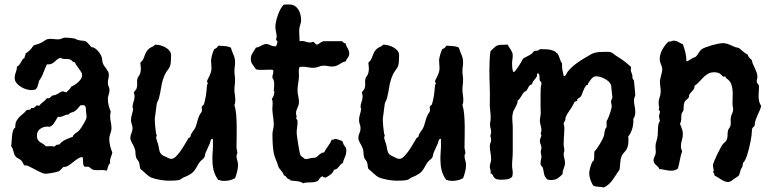

<svg xmlns="http://www.w3.org/2000/svg" viewBox="-20 -756 3474 863"><path d="M484.9 -69.8Q483.4 -62.5 481.2 -57.4Q479 -52.2 477.3 -47.1Q475.6 -42 474.9 -36.1Q474.1 -30.3 475.1 -22Q470.7 -19.5 468.8 -15.4Q466.8 -11.2 465.6 -6.6Q464.4 -2 463.1 2.9Q461.9 7.8 459 11.2Q448.2 7.8 437.5 8.3Q426.8 8.8 416 8.8Q404.8 8.8 398.9 7.1Q393.1 5.4 384.8 -2Q378.9 -7.8 373.3 -6.8Q367.7 -5.9 363 -6.3Q358.4 -6.8 355.7 -12.9Q353 -19 353 -38.1Q353 -41 352.5 -44.4Q352.1 -47.9 349.1 -50.8Q336.4 -47.9 325.7 -40.3Q314.9 -32.7 305.2 -24.7Q295.4 -16.6 285.6 -10.7Q275.9 -4.9 265.1 -5.9Q259.8 -0.5 254.9 4.9Q250 10.3 243.2 14.2Q239.7 15.6 231.7 17.6Q223.6 19.5 214.8 21Q206.1 22.5 197.8 23.7Q189.5 24.9 186 24.9Q175.8 24.9 162.1 18.3Q148.4 11.7 135 4.4Q121.6 -2.9 109.9 -8.5Q98.1 -14.2 90.8 -12.2Q85.4 -16.6 83 -23.2Q80.6 -29.8 75.2 -35.2Q68.8 -40.5 61.5 -43.9Q54.2 -47.4 48.8 -54.2Q45.4 -59.1 43.7 -64.7Q42 -70.3 40.3 -76.4Q38.6 -82.5 36.4 -88.4Q34.2 -94.2 29.8 -99.1Q31.7 -107.4 32.2 -119.6Q32.7 -131.8 33.9 -144.3Q35.2 -156.7 38.3 -167.5Q41.5 -178.2 48.8 -183.1V-187Q48.8 -202.1 53.7 -211.7Q58.6 -221.2 65.9 -228.8Q73.2 -236.3 82 -243.2Q90.8 -250 98.1 -259.8Q102.5 -263.2 107.4 -262.5Q112.3 -261.7 117.2 -264.2L120.1 -270Q122.6 -271 124.5 -270.5Q126.5 -270 127.9 -270Q130.4 -270 132.8 -272Q135.3 -273.9 137.7 -276.1Q140.1 -278.3 142.8 -280.3Q145.5 -282.2 148.9 -282.2Q150.4 -282.2 152.3 -281.5Q154.3 -280.8 155.8 -279.8Q159.2 -285.2 163.8 -289.3Q168.5 -293.5 173.3 -297.4Q178.2 -301.3 182.9 -305.4Q187.5 -309.6 190.9 -314.9Q192.9 -314 196.8 -314Q201.2 -314 203.6 -316.2Q206.1 -318.4 208.7 -321Q211.4 -323.7 214.8 -325.9Q218.3 -328.1 225.1 -328.1Q226.6 -328.1 231 -330.1Q235.4 -332 240.2 -334.7Q245.1 -337.4 249.5 -340.1Q253.9 -342.8 255.9 -344.2L261.2 -345.2Q265.6 -345.2 269.5 -343.5Q273.4 -341.8 277.8 -340.8Q284.2 -347.2 290.5 -353Q296.9 -358.9 300.8 -367.2Q307.1 -369.1 315.4 -374.5Q323.7 -379.9 331.3 -386.7Q338.9 -393.6 344 -401.6Q349.1 -409.7 349.1 -417Q349.1 -424.8 345 -432.1Q340.8 -439.5 335.4 -446.5Q330.1 -453.6 324.7 -460.9Q319.3 -468.3 316.9 -476.1H314.9Q309.1 -476.1 304.4 -481.7Q299.8 -487.3 293.9 -488.8Q289.1 -490.7 283.7 -490.7Q278.3 -490.7 272.9 -490.7Q267.6 -490.7 262.5 -491.7Q257.3 -492.7 252.9 -496.1Q243.2 -494.1 237.3 -489Q231.4 -483.9 225.6 -478.5Q219.7 -473.1 211.9 -469.5Q204.1 -465.8 190.9 -466.8Q182.1 -448.7 175 -429.2Q168 -409.7 155.8 -393.1Q152.8 -382.3 150.1 -371.8Q147.5 -361.3 140.1 -354Q130.4 -351.1 120.1 -351.1Q109.4 -351.1 96.4 -355.2Q83.5 -359.4 72.3 -366.7Q61 -374 53.5 -384Q45.9 -394 45.9 -405.8Q45.9 -418.5 51 -430.9Q56.2 -443.4 56.2 -457Q63 -459.5 66.9 -464.8Q70.8 -470.2 74 -476.3Q77.1 -482.4 80.8 -487.8Q84.5 -493.2 90.8 -496.1V-500Q90.8 -504.4 93.3 -506.6Q95.7 -508.8 94.2 -515.1Q116.7 -528.3 129.9 -550.8Q138.2 -554.7 147.5 -557.1Q156.7 -559.6 165 -564Q172.4 -566.9 179 -572.3Q185.5 -577.6 193.8 -580.1Q206.1 -582.5 218 -580.8Q230 -579.1 241.2 -579.1Q251 -579.1 258.1 -583Q265.1 -586.9 274.9 -586.9Q284.7 -586.9 294.4 -585.7Q304.2 -584.5 314 -583Q318.4 -582 322 -579.8Q325.7 -577.6 330.1 -576.2Q345.2 -573.2 352.1 -573Q358.9 -572.8 363.8 -570.8Q368.7 -568.8 374 -563.2Q379.4 -557.6 391.1 -543.9H393.1Q399.4 -543.9 406.2 -539.3Q413.1 -534.7 419.2 -528.1Q425.3 -521.5 429.7 -514.4Q434.1 -507.3 436 -502Q439 -494.6 439.5 -486.1Q439.9 -477.5 442.9 -470.2Q445.8 -463.4 450.2 -457.5Q454.6 -451.7 458.7 -445.8Q462.9 -439.9 466.1 -433.6Q469.2 -427.2 469.2 -419.9Q469.2 -410.2 467 -401.1Q464.8 -392.1 464.8 -382.8Q464.8 -374.5 468.5 -366.9Q472.2 -359.4 472.2 -351.1Q472.2 -340.3 468.5 -330.6Q464.8 -320.8 464.8 -310.1Q464.8 -295.9 468.5 -281.7Q472.2 -267.6 478 -253.9Q475.1 -245.1 475.1 -234.9Q475.1 -220.7 478 -207.3Q481 -193.8 481 -180.2Q481 -173.3 479.5 -167.5Q478 -161.6 476.1 -155.8Q474.1 -149.9 472.7 -144Q471.2 -138.2 471.2 -130.9Q471.2 -115.2 475.1 -100.1Q479 -85 484.9 -69.8ZM369.1 -229Q369.1 -238.3 367.7 -246.6Q366.2 -254.9 366.2 -264.2Q366.2 -274.4 362.8 -279.3Q359.4 -284.2 349.1 -283.2H342.8Q335.9 -276.9 330.3 -269.5Q324.7 -262.2 316.9 -256.8Q310.1 -252.4 301.8 -250.5Q293.5 -248.5 288.1 -241.2H286.1Q279.3 -241.2 274.4 -239Q269.5 -236.8 264.6 -234.6Q259.8 -232.4 254.2 -231Q248.5 -229.5 240.2 -231Q232.4 -218.8 225.1 -205.8Q217.8 -192.9 204.1 -186L195.8 -187Q187 -187.5 178 -185.1Q168.9 -182.6 161.9 -177.7Q154.8 -172.9 150.4 -165.5Q146 -158.2 146 -147.9Q146 -134.8 149.9 -128.2Q153.8 -121.6 159.7 -117.4Q165.5 -113.3 172.4 -109.9Q179.2 -106.4 185.1 -99.1Q190.4 -98.1 196.3 -98.6Q202.1 -99.1 208 -99.1Q211.9 -99.1 216.1 -98.9Q220.2 -98.6 223.1 -96.2Q229 -101.6 232.9 -104.2Q236.8 -106.9 246.1 -106Q257.3 -120.1 273.9 -127.9Q290.5 -135.7 307.1 -141.1Q308.1 -146.5 311.8 -150.4Q315.4 -154.3 319.8 -157.5Q324.2 -160.6 328.6 -163.3Q333 -166 335.9 -169.9Q338.9 -172.9 344.5 -181.2Q350.1 -189.5 355.7 -199Q361.3 -208.5 365.2 -216.8Q369.1 -225.1 369.1 -229Z M1049.8 -15.1Q1049.8 0.5 1045.9 15.6Q1042 30.8 1036.6 44.9Q1025.4 51.3 1012.9 54.2Q1000.5 57.1 987.8 57.1Q973.6 57.1 960 51.8Q944.8 29.8 939.7 7.3Q934.6 -15.1 934.6 -41Q934.6 -59.6 936.3 -78.9Q938 -98.1 937 -117.2V-131.8Q932.6 -132.3 930.4 -130.4Q928.2 -128.4 927 -125.5Q925.8 -122.6 925.3 -119.1Q924.8 -115.7 923.8 -112.8Q919.4 -102.5 914.3 -92Q909.2 -81.5 904.8 -70.8Q902.3 -65.4 901.6 -59.3Q900.9 -53.2 897.9 -47.9Q895.5 -43.9 890.6 -40Q885.7 -36.1 881.8 -32.2Q876 -25.9 871.3 -18.3Q866.7 -10.7 862.8 -2.9Q856.9 7.3 851.1 13.9Q845.2 20.5 838.4 25.1Q831.5 29.8 823.5 33.7Q815.4 37.6 804.7 42Q800.3 43.5 796.4 46.9Q792.5 50.3 788.6 51.8Q776.9 55.2 761.5 55.7Q746.1 56.2 733.9 56.2Q727.5 56.2 717.3 54.9Q707 53.7 696 51.8Q685.1 49.8 675.3 47.1Q665.5 44.4 659.7 42Q653.8 39.6 647.5 34.7Q641.1 29.8 634.8 24.2Q628.4 18.6 622.6 12.9Q616.7 7.3 610.8 2.9Q608.4 -3.9 607.9 -11.2Q607.4 -18.6 605 -25.9Q602.5 -32.2 598.4 -37.1Q594.2 -42 591.8 -47.9Q588.9 -58.6 588.9 -69.3Q588.9 -80.1 585 -89.8Q583 -95.7 579.8 -101.6Q576.7 -107.4 573.5 -113Q570.3 -118.7 568.1 -124.5Q565.9 -130.4 565.9 -136.2Q565.9 -147.5 570.8 -157.7Q575.7 -168 575.7 -179.2Q575.7 -189 572.3 -197.5Q568.8 -206.1 568.8 -215.8Q568.8 -229.5 573 -241.9Q577.1 -254.4 578.6 -268.1Q577.1 -269 576.4 -270.8Q575.7 -272.5 575.7 -273.9Q575.7 -286.1 580.3 -298.3Q585 -310.5 585 -323.2Q585 -332 581.5 -338.9Q583.5 -345.2 588.4 -350.1Q593.3 -355 594.7 -360.8Q597.7 -371.6 596.4 -382.1Q595.2 -392.6 597.7 -402.8Q600.1 -409.7 604.7 -415.5Q609.4 -421.4 610.8 -429.2Q613.8 -440.4 613 -451.7Q612.3 -462.9 610.8 -474.1Q621.6 -483.9 625.5 -493.9Q629.4 -503.9 633.1 -513.4Q636.7 -522.9 644 -531.7Q651.4 -540.5 668.9 -547.9Q671.9 -549.3 673.8 -552.2Q675.8 -555.2 679.7 -555.2Q689.5 -555.2 701.4 -552Q713.4 -548.8 724.1 -542.7Q734.9 -536.6 741.9 -527.8Q749 -519 749 -507.8Q749 -490.2 748 -479.5Q747.1 -468.8 745.1 -461.9Q743.2 -455.1 740.2 -450.7Q737.3 -446.3 733.9 -441.7Q730.5 -437 726.3 -430.4Q722.2 -423.8 717.8 -413.1Q708.5 -390.1 704.6 -364.7Q700.7 -339.4 694.8 -315.9Q693.4 -309.1 689.9 -303Q686.5 -296.9 684.6 -290L675.8 -222.2Q675.8 -206.5 677.5 -188.5Q679.2 -170.4 681.6 -154.8Q682.6 -151.9 683.6 -150.4Q684.6 -148.9 684.6 -145Q684.6 -143.6 683.1 -142.6Q681.6 -141.6 681.6 -139.2Q681.6 -136.7 682.9 -131.8Q684.1 -127 686 -121.6Q688 -116.2 689.5 -111.1Q690.9 -106 691.9 -103Q693.8 -93.3 695.1 -85.7Q696.3 -78.1 698.7 -72.3Q701.2 -66.4 706.8 -61.3Q712.4 -56.2 723.6 -51.8Q730 -48.8 736.6 -45.4Q743.2 -42 750 -42Q760.3 -42 771 -52.7Q781.7 -63.5 791.7 -77.6Q801.8 -91.8 810.1 -106.4Q818.4 -121.1 823.7 -128.9Q824.2 -132.3 826.7 -134.3Q829.1 -136.2 831.5 -137.9Q834 -139.6 835.7 -141.8Q837.4 -144 836.9 -147.9Q841.3 -158.7 848.4 -167.5Q855.5 -176.3 859.9 -187Q863.3 -195.8 865.2 -204.1Q867.2 -212.4 869.6 -220.2Q872.1 -228 875.5 -235.6Q878.9 -243.2 884.8 -251Q888.7 -256.3 887.7 -262Q886.7 -267.6 886.7 -272Q886.7 -275.9 888.7 -279.8L895 -284.2Q898.4 -292 901.1 -303.7Q903.8 -315.4 905.8 -328.1Q907.7 -340.8 908.7 -353Q909.7 -365.2 910.6 -374Q911.6 -377 913.1 -378.9Q914.6 -380.9 913.6 -383.8Q910.6 -385.3 910.6 -390.1Q910.6 -393.6 913.8 -399.4Q917 -405.3 920.7 -413.1Q924.3 -420.9 927.5 -429.9Q930.7 -439 930.7 -449.2Q930.7 -458 929.7 -467Q928.7 -476.1 928.7 -484.9Q928.7 -489.3 930.2 -496.3Q931.6 -503.4 933.8 -511Q936 -518.6 938.5 -525.4Q940.9 -532.2 942.9 -535.2Q950.2 -538.1 953.1 -540.5Q956.1 -543 957.5 -544.9Q959 -546.9 959.7 -548.3Q960.4 -549.8 962.9 -550.8Q975.6 -549.3 990.7 -548.6Q1005.9 -547.9 1017.6 -542Q1022.5 -525.4 1029.5 -509.8Q1036.6 -494.1 1036.6 -476.1Q1036.6 -466.3 1035.2 -456.1Q1033.7 -445.8 1033.7 -435.1Q1033.7 -425.3 1035.2 -416Q1036.6 -406.7 1036.6 -397Q1036.6 -385.7 1035.2 -375.2Q1033.7 -364.7 1033.7 -354Q1033.7 -341.8 1035.6 -329.8Q1037.6 -317.9 1037.6 -306.2Q1037.6 -300.8 1036.9 -295.2Q1036.1 -289.6 1033.7 -284.2Q1039.6 -265.1 1041.5 -241Q1043.5 -216.8 1043.9 -191.2Q1044.4 -165.5 1043.7 -140.6Q1043 -115.7 1043 -95.2Q1043 -88.4 1044.9 -81.3Q1046.9 -74.2 1046.9 -67.9Q1045.4 -64.9 1044.2 -61.5Q1043 -58.1 1043 -55.2Q1043 -45.4 1046.4 -35.4Q1049.8 -25.4 1049.8 -15.1Z M1549.8 -516.1Q1549.8 -505.4 1543.7 -497.3Q1537.6 -489.3 1533.7 -480Q1524.9 -478.5 1518.3 -474.9Q1511.7 -471.2 1505.1 -467Q1498.5 -462.9 1490.7 -460Q1482.9 -457 1472.7 -457Q1462.9 -457 1453.9 -459Q1444.8 -460.9 1435.5 -460.9Q1423.3 -460.9 1412.4 -456.1Q1401.4 -451.2 1388.7 -451.2Q1376.5 -451.2 1364 -453.6Q1351.6 -456.1 1339.8 -456.1Q1335.9 -456.1 1332.8 -455.6Q1329.6 -455.1 1326.7 -455.1Q1322.3 -445.8 1323 -436Q1323.7 -426.3 1323.7 -417Q1323.7 -400.4 1320.6 -383.8Q1317.4 -367.2 1317.4 -350.1Q1317.4 -336.4 1320.6 -323.5Q1323.7 -310.5 1323.7 -296.9Q1323.7 -289.6 1321.8 -283.4Q1319.8 -277.3 1317.1 -271.5Q1314.5 -265.6 1312.5 -259.8Q1310.5 -253.9 1310.5 -247.1Q1310.5 -242.7 1312 -238Q1313.5 -233.4 1313.5 -229L1310.5 -226.1Q1310.5 -224.1 1311.5 -222.9Q1312.5 -221.7 1314 -220Q1315.4 -218.3 1316.4 -215.8Q1317.4 -213.4 1317.4 -209Q1317.4 -196.3 1315.4 -183.6Q1313.5 -170.9 1313.5 -158.2Q1313.5 -155.8 1314.5 -147.7Q1315.4 -139.6 1317.1 -128.9Q1318.8 -118.2 1320.6 -106.4Q1322.3 -94.7 1324.2 -84.5Q1326.2 -74.2 1327.9 -66.9Q1329.6 -59.6 1330.6 -58.1Q1334.5 -52.7 1339.8 -49.6Q1345.2 -46.4 1349.6 -42Q1351.6 -41 1355.5 -41Q1360.8 -41 1365.5 -42.5Q1370.1 -43.9 1375.5 -44.9Q1380.9 -46.4 1386.5 -46.4Q1392.1 -46.4 1397.5 -47.9Q1403.3 -50.3 1407.7 -54.2Q1412.1 -58.1 1416.3 -61.8Q1420.4 -65.4 1425.3 -68.1Q1430.2 -70.8 1436.5 -70.8Q1444.8 -85.9 1454.8 -99.6Q1464.8 -113.3 1471.7 -128.9Q1473.6 -127.9 1475.6 -127.9Q1479.5 -127.9 1482.2 -129.9Q1484.9 -131.8 1488.8 -131.8Q1489.3 -131.8 1493.7 -130.6Q1498 -129.4 1502.9 -127.7Q1507.8 -126 1512.2 -124.3Q1516.6 -122.6 1517.6 -122.1Q1520.5 -119.6 1522.2 -113.3Q1523.9 -106.9 1526.4 -103Q1528.8 -99.1 1530.8 -97.2Q1532.7 -95.2 1533.9 -93Q1535.2 -90.8 1535.9 -87.9Q1536.6 -85 1536.6 -79.1Q1536.6 -64 1530.5 -50.5Q1524.4 -37.1 1520.5 -22.9Q1514.2 -20.5 1510.3 -15.9Q1506.3 -11.2 1502.7 -6.3Q1499 -1.5 1494.4 2.4Q1489.7 6.3 1481.4 6.8Q1477.5 18.1 1468.8 25.9Q1460 33.7 1449.7 39.1Q1446.8 42 1441.4 42Q1438.5 42 1434.8 40.5Q1431.2 39.1 1429.7 36.1Q1423.3 38.6 1420.7 41.3Q1418 43.9 1416 47.1Q1414.1 50.3 1411.9 53.2Q1409.7 56.2 1405 58.6Q1400.4 61 1391.8 62.5Q1383.3 64 1368.7 64Q1361.8 64 1355.2 64.7Q1348.6 65.4 1342.8 67.9Q1331.5 60.1 1314.9 58.3Q1298.3 56.6 1284.7 55.2Q1285.6 50.3 1281.7 50.3Q1277.8 50.3 1275.4 47.9Q1270 44.9 1266.6 39.3Q1263.2 33.7 1255.4 32.2Q1254.9 26.4 1251.5 21.2Q1248 16.1 1243.9 11.2Q1239.7 6.3 1235.8 1.2Q1231.9 -3.9 1230.5 -9.8Q1226.1 -23.9 1220 -38.3Q1213.9 -52.7 1210.4 -67.9Q1209 -74.7 1207.8 -85.7Q1206.5 -96.7 1205.8 -108.9Q1205.1 -121.1 1204.8 -132.3Q1204.6 -143.6 1204.6 -150.9Q1204.6 -163.1 1207.5 -174.1Q1210.4 -185.1 1210.4 -196.8Q1210.4 -212.4 1208 -227.5Q1205.6 -242.7 1204.6 -257.8Q1203.6 -266.1 1204.6 -274.4Q1205.6 -282.7 1205.6 -291Q1205.6 -303.7 1201.7 -313Q1204.6 -314.9 1206.8 -318.8Q1209 -322.8 1210.4 -327.4Q1211.9 -332 1212.6 -336.9Q1213.4 -341.8 1213.4 -345.2L1210.4 -348.1Q1211.4 -355.5 1211.9 -363Q1212.4 -370.6 1212.4 -377.9Q1212.4 -385.7 1210.7 -392.8Q1209 -399.9 1204.6 -405.8Q1203.6 -413.6 1206.1 -420.4Q1208.5 -427.2 1208.5 -434.1L1207.5 -441.9Q1196.3 -443.4 1184.1 -442.6Q1171.9 -441.9 1160.6 -441.9Q1152.8 -441.9 1145 -442.1Q1137.2 -442.4 1130.4 -444.8Q1123 -455.6 1115.2 -466.1Q1107.4 -476.6 1107.4 -490.2Q1107.4 -505.9 1115.2 -517.6Q1123 -529.3 1130.4 -542Q1136.2 -542.5 1142.1 -544.9Q1147.9 -547.4 1153.6 -550.3Q1159.2 -553.2 1164.6 -555.7Q1169.9 -558.1 1175.8 -558.1Q1186 -558.1 1195.3 -553Q1204.6 -547.9 1215.8 -547.9H1220.7Q1223.1 -553.2 1225.3 -559.1Q1227.5 -564.9 1226.6 -570.8Q1224.1 -572.8 1222.4 -575Q1220.7 -577.1 1220.7 -580.1Q1220.7 -582.5 1222.2 -584.2Q1223.6 -585.9 1223.6 -589.8Q1223.6 -601.1 1220.7 -612.5Q1217.8 -624 1217.8 -636.2Q1217.8 -646 1220.9 -660.2Q1224.1 -674.3 1229.2 -688.7Q1234.4 -703.1 1241.2 -715.8Q1248 -728.5 1255.4 -734.9Q1261.7 -735.8 1267.6 -735.8Q1273.4 -735.8 1279.8 -735.8Q1294.4 -735.8 1304.7 -729.5Q1314.9 -723.1 1321.3 -712.9Q1327.6 -702.6 1330.6 -689.7Q1333.5 -676.8 1333.5 -664.1Q1333.5 -655.8 1329.1 -643.6Q1324.7 -631.3 1324.7 -617.2Q1324.7 -606 1325.7 -594Q1326.7 -582 1326.7 -570.8Q1329.1 -570.8 1331.5 -571.3Q1334 -571.8 1336.4 -571.8Q1346.2 -571.8 1355 -568.4Q1363.8 -564.9 1373.5 -564.9Q1380.4 -564.9 1384.8 -567.9Q1388.7 -567.9 1391.1 -566.2Q1393.6 -564.5 1395.3 -562.3Q1397 -560.1 1399.2 -557.9Q1401.4 -555.7 1404.8 -555.2Q1412.1 -558.1 1418.7 -563Q1425.3 -567.9 1433.6 -570.8H1517.6Q1521.5 -567.9 1524.4 -564.5Q1527.3 -561 1533.7 -561Q1534.2 -555.2 1536.9 -549.8Q1539.6 -544.4 1542.5 -539.1Q1545.4 -533.7 1547.6 -528.1Q1549.8 -522.5 1549.8 -516.1Z M2074.7 -15.1Q2074.7 0.5 2070.8 15.6Q2066.9 30.8 2061.5 44.9Q2050.3 51.3 2037.8 54.2Q2025.4 57.1 2012.7 57.1Q1998.5 57.1 1984.9 51.8Q1969.7 29.8 1964.6 7.3Q1959.5 -15.1 1959.5 -41Q1959.5 -59.6 1961.2 -78.9Q1962.9 -98.1 1961.9 -117.2V-131.8Q1957.5 -132.3 1955.3 -130.4Q1953.1 -128.4 1951.9 -125.5Q1950.7 -122.6 1950.2 -119.1Q1949.7 -115.7 1948.7 -112.8Q1944.3 -102.5 1939.2 -92Q1934.1 -81.5 1929.7 -70.8Q1927.2 -65.4 1926.5 -59.3Q1925.8 -53.2 1922.9 -47.9Q1920.4 -43.9 1915.5 -40Q1910.6 -36.1 1906.7 -32.2Q1900.9 -25.9 1896.2 -18.3Q1891.6 -10.7 1887.7 -2.9Q1881.8 7.3 1876 13.9Q1870.1 20.5 1863.3 25.1Q1856.4 29.8 1848.4 33.7Q1840.3 37.6 1829.6 42Q1825.2 43.5 1821.3 46.9Q1817.4 50.3 1813.5 51.8Q1801.8 55.2 1786.4 55.7Q1771 56.2 1758.8 56.2Q1752.4 56.2 1742.2 54.9Q1731.9 53.7 1720.9 51.8Q1710 49.8 1700.2 47.1Q1690.4 44.4 1684.6 42Q1678.7 39.6 1672.4 34.7Q1666 29.8 1659.7 24.2Q1653.3 18.6 1647.5 12.9Q1641.6 7.3 1635.7 2.9Q1633.3 -3.9 1632.8 -11.2Q1632.3 -18.6 1629.9 -25.9Q1627.4 -32.2 1623.3 -37.1Q1619.1 -42 1616.7 -47.9Q1613.8 -58.6 1613.8 -69.3Q1613.8 -80.1 1609.9 -89.8Q1607.9 -95.7 1604.7 -101.6Q1601.6 -107.4 1598.4 -113Q1595.2 -118.7 1593 -124.5Q1590.8 -130.4 1590.8 -136.2Q1590.8 -147.5 1595.7 -157.7Q1600.6 -168 1600.6 -179.2Q1600.6 -189 1597.2 -197.5Q1593.8 -206.1 1593.8 -215.8Q1593.8 -229.5 1597.9 -241.9Q1602.1 -254.4 1603.5 -268.1Q1602.1 -269 1601.3 -270.8Q1600.6 -272.5 1600.6 -273.9Q1600.6 -286.1 1605.2 -298.3Q1609.9 -310.5 1609.9 -323.2Q1609.9 -332 1606.4 -338.9Q1608.4 -345.2 1613.3 -350.1Q1618.2 -355 1619.6 -360.8Q1622.6 -371.6 1621.3 -382.1Q1620.1 -392.6 1622.6 -402.8Q1625 -409.7 1629.6 -415.5Q1634.3 -421.4 1635.7 -429.2Q1638.7 -440.4 1637.9 -451.7Q1637.2 -462.9 1635.7 -474.1Q1646.5 -483.9 1650.4 -493.9Q1654.3 -503.9 1658 -513.4Q1661.6 -522.9 1668.9 -531.7Q1676.3 -540.5 1693.8 -547.9Q1696.8 -549.3 1698.7 -552.2Q1700.7 -555.2 1704.6 -555.2Q1714.4 -555.2 1726.3 -552Q1738.3 -548.8 1749 -542.7Q1759.8 -536.6 1766.8 -527.8Q1773.9 -519 1773.9 -507.8Q1773.9 -490.2 1772.9 -479.5Q1772 -468.8 1770 -461.9Q1768.1 -455.1 1765.1 -450.7Q1762.2 -446.3 1758.8 -441.7Q1755.4 -437 1751.2 -430.4Q1747.1 -423.8 1742.7 -413.1Q1733.4 -390.1 1729.5 -364.7Q1725.6 -339.4 1719.7 -315.9Q1718.3 -309.1 1714.8 -303Q1711.4 -296.9 1709.5 -290L1700.7 -222.2Q1700.7 -206.5 1702.4 -188.5Q1704.1 -170.4 1706.5 -154.8Q1707.5 -151.9 1708.5 -150.4Q1709.5 -148.9 1709.5 -145Q1709.5 -143.6 1708 -142.6Q1706.5 -141.6 1706.5 -139.2Q1706.5 -136.7 1707.8 -131.8Q1709 -127 1710.9 -121.6Q1712.9 -116.2 1714.4 -111.1Q1715.8 -106 1716.8 -103Q1718.8 -93.3 1720 -85.7Q1721.2 -78.1 1723.6 -72.3Q1726.1 -66.4 1731.7 -61.3Q1737.3 -56.2 1748.5 -51.8Q1754.9 -48.8 1761.5 -45.4Q1768.1 -42 1774.9 -42Q1785.2 -42 1795.9 -52.7Q1806.6 -63.5 1816.7 -77.6Q1826.7 -91.8 1835 -106.4Q1843.3 -121.1 1848.6 -128.9Q1849.1 -132.3 1851.6 -134.3Q1854 -136.2 1856.4 -137.9Q1858.9 -139.6 1860.6 -141.8Q1862.3 -144 1861.8 -147.9Q1866.2 -158.7 1873.3 -167.5Q1880.4 -176.3 1884.8 -187Q1888.2 -195.8 1890.1 -204.1Q1892.1 -212.4 1894.5 -220.2Q1897 -228 1900.4 -235.6Q1903.8 -243.2 1909.7 -251Q1913.6 -256.3 1912.6 -262Q1911.6 -267.6 1911.6 -272Q1911.6 -275.9 1913.6 -279.8L1919.9 -284.2Q1923.3 -292 1926 -303.7Q1928.7 -315.4 1930.7 -328.1Q1932.6 -340.8 1933.6 -353Q1934.6 -365.2 1935.5 -374Q1936.5 -377 1938 -378.9Q1939.5 -380.9 1938.5 -383.8Q1935.5 -385.3 1935.5 -390.1Q1935.5 -393.6 1938.7 -399.4Q1941.9 -405.3 1945.6 -413.1Q1949.2 -420.9 1952.4 -429.9Q1955.6 -439 1955.6 -449.2Q1955.6 -458 1954.6 -467Q1953.6 -476.1 1953.6 -484.9Q1953.6 -489.3 1955.1 -496.3Q1956.5 -503.4 1958.7 -511Q1960.9 -518.6 1963.4 -525.4Q1965.8 -532.2 1967.8 -535.2Q1975.1 -538.1 1978 -540.5Q1981 -543 1982.4 -544.9Q1983.9 -546.9 1984.6 -548.3Q1985.4 -549.8 1987.8 -550.8Q2000.5 -549.3 2015.6 -548.6Q2030.8 -547.9 2042.5 -542Q2047.4 -525.4 2054.4 -509.8Q2061.5 -494.1 2061.5 -476.1Q2061.5 -466.3 2060.1 -456.1Q2058.6 -445.8 2058.6 -435.1Q2058.6 -425.3 2060.1 -416Q2061.5 -406.7 2061.5 -397Q2061.5 -385.7 2060.1 -375.2Q2058.6 -364.7 2058.6 -354Q2058.6 -341.8 2060.5 -329.8Q2062.5 -317.9 2062.5 -306.2Q2062.5 -300.8 2061.8 -295.2Q2061 -289.6 2058.6 -284.2Q2064.5 -265.1 2066.4 -241Q2068.4 -216.8 2068.8 -191.2Q2069.3 -165.5 2068.6 -140.6Q2067.9 -115.7 2067.9 -95.2Q2067.9 -88.4 2069.8 -81.3Q2071.8 -74.2 2071.8 -67.9Q2070.3 -64.9 2069.1 -61.5Q2067.9 -58.1 2067.9 -55.2Q2067.9 -45.4 2071.3 -35.4Q2074.7 -25.4 2074.7 -15.1Z M2835.4 -252Q2835.4 -243.7 2833.7 -236.3Q2832 -229 2826.7 -222.2V-210.9Q2826.7 -192.9 2820.8 -174.6Q2814.9 -156.2 2803.7 -142.1Q2804.7 -137.7 2804.7 -133.3Q2804.7 -128.9 2804.7 -125Q2804.7 -106.9 2801.3 -96.7Q2797.9 -86.4 2793 -79.8Q2788.1 -73.2 2783 -68.1Q2777.8 -63 2774.4 -55.2Q2768.6 -41 2767.8 -24.7Q2767.1 -8.3 2764.6 6.8Q2756.3 17.6 2749.3 29.3Q2742.2 41 2734.1 52Q2726.1 63 2716.3 72Q2706.5 81.1 2693.4 86.9Q2688 85 2681.9 84.5Q2675.8 84 2669.2 83.5Q2662.6 83 2656.5 81.8Q2650.4 80.6 2645.5 77.1Q2638.2 64.5 2633.3 50.3Q2628.4 36.1 2628.4 21Q2628.4 16.6 2629.9 9.5Q2631.3 2.4 2633.5 -5.1Q2635.7 -12.7 2638.2 -19.3Q2640.6 -25.9 2642.6 -28.8Q2644 -31.2 2645.8 -31.5Q2647.5 -31.7 2648.4 -35.2Q2649.9 -38.6 2650.4 -43.7Q2650.9 -48.8 2650.9 -54.2Q2650.9 -59.6 2650.9 -64.7Q2650.9 -69.8 2651.4 -74.2Q2655.8 -78.6 2662.4 -87.6Q2668.9 -96.7 2675 -106.9Q2681.2 -117.2 2686.3 -126.7Q2691.4 -136.2 2693.4 -142.1Q2695.3 -147 2696 -152.8Q2696.8 -158.7 2697.5 -164.1Q2698.2 -169.4 2700.2 -174.6Q2702.1 -179.7 2706.5 -184.1V-212.9Q2708 -213.4 2710.2 -217.8Q2712.4 -222.2 2715.1 -228.5Q2717.8 -234.9 2720.2 -242.7Q2722.7 -250.5 2724.9 -257.3Q2727.1 -264.2 2728.3 -269.5Q2729.5 -274.9 2729.5 -276.9Q2729.5 -283.2 2728 -288.6Q2726.6 -293.9 2726.6 -299.8Q2726.6 -305.2 2729.5 -309.3Q2732.4 -313.5 2732.4 -318.8Q2732.4 -320.8 2731.4 -329.3Q2730.5 -337.9 2729.5 -347.7Q2728.5 -357.4 2727.5 -365.2Q2726.6 -373 2726.6 -374Q2723.1 -382.8 2715.3 -389.9Q2707.5 -397 2697.8 -402.1Q2688 -407.2 2677.7 -410.2Q2667.5 -413.1 2658.7 -413.1Q2652.3 -413.1 2647.2 -409.7Q2642.1 -406.2 2637.7 -401.1Q2633.3 -396 2629.6 -390.1Q2626 -384.3 2622.6 -379.9V-374H2616.7Q2610.4 -366.7 2606.7 -359.4Q2603 -352.1 2600.6 -345.5Q2598.1 -338.9 2595.9 -332.8Q2593.8 -326.7 2590.3 -321.8Q2587.9 -318.8 2582.8 -315.9Q2577.6 -313 2574.7 -310.1V-303.2Q2571.3 -300.8 2567.9 -300.3Q2564.5 -299.8 2561.5 -296.9L2555.7 -284.2Q2547.9 -270 2538.1 -256.6Q2528.3 -243.2 2522.5 -229Q2521 -225.1 2521.5 -220.9Q2522 -216.8 2519.5 -212.9Q2518.1 -209 2515.9 -207.3Q2513.7 -205.6 2513.7 -201.2Q2513.7 -196.3 2515.1 -192.4Q2516.6 -188.5 2516.6 -184.1Q2516.6 -165.5 2515.1 -146.5Q2513.7 -127.4 2513.7 -108.9Q2513.7 -100.6 2515.1 -92.5Q2516.6 -84.5 2516.6 -77.1Q2513.7 -71.3 2513.7 -64Q2513.7 -54.2 2516.6 -43.9Q2519.5 -33.7 2519.5 -22.9Q2519.5 -16.6 2517.6 -10.5Q2515.6 -4.4 2513.7 1.5Q2511.7 7.3 2510 13.4Q2508.3 19.5 2509.3 25.9Q2497.6 38.1 2486.3 45.7Q2475.1 53.2 2456.5 53.2Q2452.6 53.2 2449.5 52.5Q2446.3 51.8 2442.4 51.8Q2434.6 46.4 2430.9 39.8Q2427.2 33.2 2425.5 26.1Q2423.8 19 2422.9 11.7Q2421.9 4.4 2419.4 -2.9Q2418.5 -4.9 2417 -6.3Q2415.5 -7.8 2413.8 -9.5Q2412.1 -11.2 2410.9 -14.2Q2409.7 -17.1 2409.7 -22.9Q2409.7 -30.8 2411.6 -37.6Q2413.6 -44.4 2413.6 -51.8Q2413.6 -57.1 2412.1 -62.5Q2410.6 -67.9 2410.6 -74.2Q2410.6 -78.6 2412.1 -83Q2413.6 -87.4 2413.6 -91.8Q2413.6 -99.6 2410.2 -106.9Q2406.7 -114.3 2406.7 -122.1Q2406.7 -129.4 2409.4 -135.3Q2412.1 -141.1 2413.6 -147.9Q2410.6 -150.9 2410.6 -154.8Q2410.6 -158.7 2412.1 -162.6Q2413.6 -166.5 2413.6 -170.9Q2413.6 -181.6 2410.2 -192.1Q2406.7 -202.6 2406.7 -213.9Q2406.7 -223.1 2408.7 -232.4Q2410.6 -241.7 2410.6 -251Q2409.7 -264.6 2409.7 -278.1Q2409.7 -291.5 2409.7 -305.2Q2409.7 -319.3 2409.7 -333Q2409.7 -346.7 2410.6 -360.8Q2410.6 -366.2 2412.1 -371.3Q2413.6 -376.5 2413.6 -381.8Q2413.6 -385.7 2411.4 -388.2Q2409.2 -390.6 2406.7 -393.1Q2404.3 -401.4 2405 -409.9Q2405.8 -418.5 2400.4 -425.8H2396.5Q2393.6 -425.8 2393.6 -420.7Q2393.6 -415.5 2393.6 -413.1Q2391.1 -408.2 2387.7 -404.3Q2384.3 -400.4 2381.1 -396.5Q2377.9 -392.6 2375 -387.9Q2372.1 -383.3 2371.6 -377Q2365.7 -376.5 2362.1 -373.3Q2358.4 -370.1 2356 -365.7Q2353.5 -361.3 2351.3 -356.4Q2349.1 -351.6 2345.7 -348.1Q2343.3 -345.7 2340.6 -345Q2337.9 -344.2 2335.4 -341.8Q2328.1 -333 2322.3 -322.3Q2316.4 -311.5 2306.6 -303.2Q2306.6 -295.4 2303.7 -288.3Q2300.8 -281.2 2296.9 -274.2Q2293 -267.1 2289.3 -260Q2285.6 -252.9 2284.7 -245.1Q2281.2 -229.5 2283 -212.6Q2284.7 -195.8 2284.7 -180.2V-71.8Q2284.7 -56.6 2283.2 -42Q2281.7 -27.3 2281.7 -13.2Q2281.7 -3.9 2283.2 4.4Q2284.7 12.7 2284.7 22Q2284.7 30.3 2281.7 39.1Q2273.4 47.4 2259.5 49.6Q2245.6 51.8 2234.4 51.8Q2216.3 51.8 2209.5 48.3Q2202.6 44.9 2199.7 40.3Q2196.8 35.6 2194.8 30.8Q2192.9 25.9 2184.6 22.9Q2184.6 21.5 2185.1 19.5Q2185.5 17.6 2185.5 16.1Q2185.5 9.8 2183.6 4.4Q2181.6 -1 2181.6 -6.8Q2181.6 -16.1 2184.6 -23.4Q2187.5 -30.8 2187.5 -40Q2187.5 -55.2 2184.6 -70.1Q2181.6 -85 2181.6 -100.1Q2181.6 -107.4 2184.6 -114Q2187.5 -120.6 2187.5 -127.9Q2187.5 -132.3 2186 -136.5Q2184.6 -140.6 2184.6 -145Q2184.6 -149.4 2186 -153.8Q2187.5 -158.2 2187.5 -162.1Q2187.5 -170.9 2185.1 -179Q2182.6 -187 2182.6 -195.8Q2182.6 -203.6 2184.1 -210.9Q2185.5 -218.3 2185.5 -226.1Q2185.5 -244.1 2183.1 -261.5Q2180.7 -278.8 2181.6 -296.9Q2182.6 -333.5 2181.2 -369.1Q2179.7 -404.8 2179.7 -440.9Q2179.7 -462.4 2180.7 -483.6Q2181.6 -504.9 2184.6 -525.9Q2196.3 -536.6 2202.1 -542.5Q2208 -548.3 2213.9 -551Q2219.7 -553.7 2228.3 -554.2Q2236.8 -554.7 2254.4 -555.2H2261.7Q2264.6 -549.3 2268.6 -543.7Q2272.5 -538.1 2276.1 -532.2Q2279.8 -526.4 2282.2 -520.3Q2284.7 -514.2 2284.7 -506.8Q2284.7 -498 2283.2 -489Q2281.7 -480 2281.7 -471.2Q2281.7 -461.4 2282.5 -451.2Q2283.2 -440.9 2287.6 -432.1H2289.6Q2291.5 -432.1 2297.9 -439.9Q2304.2 -447.8 2310.8 -458Q2317.4 -468.3 2323 -477.8Q2328.6 -487.3 2329.6 -490.2Q2332.5 -493.7 2337.9 -496.6Q2343.3 -499.5 2349.4 -502.7Q2355.5 -505.9 2361.3 -509Q2367.2 -512.2 2371.6 -516.1Q2374 -518.6 2375.7 -521Q2377.4 -523.4 2380.4 -525.9Q2383.8 -527.3 2387.5 -527.6Q2391.1 -527.8 2394.5 -528.3Q2397.9 -528.8 2401.1 -530.3Q2404.3 -531.7 2406.7 -535.2Q2417 -534.7 2427.5 -534.7Q2438 -534.7 2448.2 -533.2Q2458.5 -531.7 2467.8 -527.8Q2477.1 -523.9 2484.4 -516.1Q2488.8 -511.7 2491.2 -505.9Q2493.7 -500 2495.6 -493.9Q2497.6 -487.8 2500 -481.9Q2502.4 -476.1 2506.3 -471.2V-459Q2506.3 -446.8 2509.3 -435.5Q2512.2 -424.3 2513.7 -413.1Q2518.1 -413.6 2520.8 -416Q2523.4 -418.5 2525.1 -421.9Q2526.9 -425.3 2528.6 -429Q2530.3 -432.6 2532.7 -435.1Q2543.5 -448.7 2556.2 -459.2Q2568.8 -469.7 2582.3 -479Q2595.7 -488.3 2610.1 -496.3Q2624.5 -504.4 2638.7 -513.2Q2646 -517.1 2655.5 -519.3Q2665 -521.5 2675.3 -522.2Q2685.5 -522.9 2695.3 -522.9Q2705.1 -522.9 2713.4 -522.9Q2720.7 -522.9 2725.1 -521.5Q2729.5 -520 2732.9 -517.8Q2736.3 -515.6 2739.7 -512.5Q2743.2 -509.3 2748.5 -505.9Q2761.7 -497.6 2769.5 -492.4Q2777.3 -487.3 2783.7 -482.7Q2790 -478 2797.4 -471.7Q2804.7 -465.3 2816.4 -455.1Q2816.4 -451.2 2815.9 -447.5Q2815.4 -443.8 2815.4 -439.9Q2815.4 -436 2816.7 -433.3Q2817.9 -430.7 2819.1 -427.7Q2820.3 -424.8 2821.5 -420.2Q2822.8 -415.5 2822.8 -407.2Q2822.8 -404.3 2823.5 -402.6Q2824.2 -400.9 2825.4 -399.7Q2826.7 -398.4 2827.6 -397Q2828.6 -395.5 2829.6 -393.1L2835.4 -332Q2835.4 -325.2 2832.5 -319.1Q2829.6 -313 2829.6 -306.2Q2829.6 -292.5 2832.5 -279.1Q2835.4 -265.6 2835.4 -252Z M3401.4 -279.8Q3398.9 -269 3394.3 -258.8Q3389.6 -248.5 3385 -238.3Q3380.4 -228 3376.7 -217.5Q3373 -207 3372.6 -195.8Q3371.6 -189.5 3369.6 -187.7Q3367.7 -186 3365.2 -184.1Q3362.8 -182.1 3361.1 -178.2Q3359.4 -174.3 3359.4 -164.1Q3359.4 -157.7 3357.9 -146Q3356.4 -134.3 3353.5 -119.9Q3350.6 -105.5 3346.9 -90.1Q3343.3 -74.7 3338.9 -61.3Q3334.5 -47.9 3329.8 -38.1Q3325.2 -28.3 3320.3 -24.9Q3318.8 -21 3318.6 -16.8Q3318.4 -12.7 3317.4 -8.8Q3316.4 -4.9 3314.2 -2Q3312 1 3310.5 3.9Q3306.2 16.6 3304.9 22.2Q3303.7 27.8 3302 31Q3300.3 34.2 3295.4 37.6Q3290.5 41 3278.3 48.8Q3273.9 52.7 3266.6 57.4Q3259.3 62 3253.4 62Q3244.6 62 3236.8 58.8Q3229 55.7 3221.7 51Q3214.4 46.4 3206.8 41.5Q3199.2 36.6 3191.4 33.2V30.8Q3191.4 26.9 3188.5 22.5Q3185.5 18.1 3185.5 14.2L3188.5 11.2Q3187.5 4.9 3186 -1Q3184.6 -6.8 3184.6 -13.2Q3184.6 -17.6 3189.9 -31Q3195.3 -44.4 3202.6 -59.6Q3210 -74.7 3217 -88.1Q3224.1 -101.6 3227.5 -106Q3231.9 -111.8 3237.8 -116.5Q3243.7 -121.1 3246.6 -127.9Q3250.5 -137.7 3250.2 -148.9Q3250 -160.2 3252.4 -169.9Q3253.9 -175.3 3257.3 -179.4Q3260.7 -183.6 3262.7 -189Q3265.6 -199.7 3264.4 -210.4Q3263.2 -221.2 3265.6 -231Q3267.1 -238.8 3271.2 -247.1Q3275.4 -255.4 3275.4 -263.2Q3275.4 -270 3273.9 -276.1Q3272.5 -282.2 3272.5 -289.1Q3272.5 -301.3 3272.9 -312.5Q3273.4 -323.7 3273.4 -335Q3273.4 -356.9 3267.8 -375.2Q3262.2 -393.6 3243.7 -404.8L3239.3 -412.1Q3237.8 -413.1 3236.3 -412.1Q3234.9 -411.1 3232.4 -411.1Q3229.5 -411.1 3227.3 -414.3Q3225.1 -417.5 3220.9 -421.1Q3216.8 -424.8 3209.7 -428Q3202.6 -431.2 3190.4 -431.2Q3174.3 -431.2 3162.8 -424.6Q3151.4 -418 3141.6 -408.4Q3131.8 -398.9 3122.6 -388.4Q3113.3 -377.9 3101.6 -370.1Q3102.1 -362.8 3099.6 -357.9Q3097.2 -353 3093.5 -348.9Q3089.8 -344.7 3085.7 -340.6Q3081.5 -336.4 3078.6 -331.1Q3077.1 -328.1 3077.1 -324.5Q3077.1 -320.8 3075.7 -317.9Q3071.8 -312 3065.7 -307.9Q3059.6 -303.7 3056.6 -295.9Q3053.2 -288.6 3053.2 -280Q3053.2 -271.5 3052.2 -264.2Q3052.2 -260.3 3051 -257.8Q3049.8 -255.4 3048.3 -253.2Q3046.9 -251 3045.4 -249Q3043.9 -247.1 3043.5 -244.1Q3042 -232.9 3042 -221.7Q3042 -210.4 3036.6 -199.2Q3040.5 -188 3044.9 -177Q3049.3 -166 3049.3 -153.8Q3049.3 -139.6 3044.9 -126Q3040.5 -112.3 3040.5 -98.1Q3040.5 -85.9 3046.4 -77.1Q3039.6 -58.1 3036.1 -38.3Q3032.7 -18.6 3027.3 1Q3021.5 6.3 3013.7 8.8Q3005.9 11.2 2998.5 11.2Q2984.4 11.2 2970.7 8.1Q2957 4.9 2943.4 3.9Q2941.9 -2 2937.7 -6.1Q2933.6 -10.3 2929 -14.2Q2924.3 -18.1 2920.9 -23.2Q2917.5 -28.3 2917.5 -36.1Q2917.5 -43 2921.6 -51.3Q2925.8 -59.6 2927.2 -66.9Q2928.2 -73.7 2927.2 -81.1Q2926.3 -88.4 2926.3 -96.2Q2926.3 -109.4 2930.9 -123Q2935.5 -136.7 2936.5 -150.9Q2937 -158.2 2937 -166.3Q2937 -174.3 2937.5 -182.4Q2938 -190.4 2939.7 -198.2Q2941.4 -206.1 2946.3 -211.9Q2944.8 -217.3 2943.6 -222.9Q2942.4 -228.5 2942.4 -233.9Q2942.4 -239.3 2944.3 -243.9Q2946.3 -248.5 2946.3 -252.9Q2946.3 -257.3 2943.4 -260Q2940.4 -262.7 2940.4 -267.1L2943.4 -270Q2942.4 -275.9 2941.4 -281.5Q2940.4 -287.1 2940.4 -293Q2940.4 -306.6 2945.1 -319.1Q2949.7 -331.5 2949.7 -345.2Q2949.7 -356.4 2948 -366.9Q2946.3 -377.4 2946.3 -388.2Q2946.3 -395.5 2948 -402.6Q2949.7 -409.7 2951.4 -416.5Q2953.1 -423.3 2954.8 -430.4Q2956.5 -437.5 2956.5 -444.8Q2956.5 -450.7 2954.8 -456.1Q2953.1 -461.4 2950.9 -466.8Q2948.7 -472.2 2947 -477.5Q2945.3 -482.9 2945.3 -488.8Q2945.3 -512.2 2957 -533.2Q2968.8 -554.2 2985.4 -569.8Q2986.3 -569.8 2987.3 -569.3Q2988.3 -568.8 2989.3 -568.8Q2994.6 -568.8 2998.8 -571Q3002.9 -573.2 3007.3 -573.2Q3020 -573.2 3029.5 -567.1Q3039.1 -561 3049.3 -557.1Q3056.2 -538.6 3060.8 -519.5Q3065.4 -500.5 3065.4 -480Q3070.8 -481.4 3075.4 -484.1Q3080.1 -486.8 3084.7 -489.7Q3089.4 -492.7 3094 -495.4Q3098.6 -498 3104.5 -499Q3109.4 -502.4 3112.8 -507.1Q3116.2 -511.7 3119.4 -516.6Q3122.6 -521.5 3125.7 -526.1Q3128.9 -530.8 3133.3 -534.2Q3139.2 -538.6 3152.1 -543.5Q3165 -548.3 3179.4 -552.5Q3193.8 -556.6 3207.5 -559.3Q3221.2 -562 3228.5 -562Q3237.3 -562 3244.4 -560.3Q3251.5 -558.6 3258.1 -555.9Q3264.6 -553.2 3271.2 -550Q3277.8 -546.9 3285.6 -543.9Q3288.6 -543 3291.5 -542.7Q3294.4 -542.5 3298.3 -541Q3304.2 -538.6 3308.8 -534.4Q3313.5 -530.3 3318.4 -525.9Q3323.2 -521.5 3328.4 -517.8Q3333.5 -514.2 3339.4 -512.2Q3342.3 -503.9 3347.4 -497.6Q3352.5 -491.2 3359.4 -485.8Q3360.8 -475.6 3365 -466.6Q3369.1 -457.5 3373.3 -448.5Q3377.4 -439.5 3380.9 -430.4Q3384.3 -421.4 3384.3 -411.1Q3384.3 -404.8 3382.8 -400.1Q3381.3 -395.5 3381.3 -390.1Q3381.3 -385.7 3383.1 -383.3Q3384.8 -380.9 3386.5 -378.7Q3388.2 -376.5 3389.9 -373.8Q3391.6 -371.1 3391.6 -367.2Q3391.6 -356 3390.6 -345.2Q3389.6 -334.5 3389.6 -323.2Q3389.6 -312 3392.1 -300.8Q3394.5 -289.6 3401.4 -279.8Z"/></svg>

Font: Margarine
Style: Regular
Weight: 400
Designer: Astigmatic (AOETI)
Foundry: Astigmatic (AOETI)
Version: Version 1.000